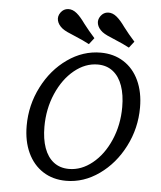

<svg xmlns="http://www.w3.org/2000/svg" viewBox="-54 -814 730 872"><g transform="rotate(5 310.5 -378.0)"><path d="M79.8 -222.6Q79.8 -316.9 122.2 -400Q164.5 -483.1 235.1 -532.7Q305.6 -582.3 386.3 -582.3Q446 -582.3 491.1 -553.6Q536.3 -525 560.9 -472.2Q585.5 -419.4 585.5 -349.2Q585.5 -254.8 543.1 -171.8Q500.8 -88.7 430.2 -38.7Q359.7 11.3 279.8 11.3Q219.4 11.3 174.2 -17.7Q129 -46.8 104.4 -99.6Q79.8 -152.4 79.8 -222.6ZM504.8 -344.4Q504.8 -400 490.3 -441.1Q475.8 -482.3 447.2 -504.8Q418.5 -527.4 377.4 -527.4Q321 -527.4 271 -486.7Q221 -446 190.7 -376.2Q160.5 -306.5 160.5 -225Q160.5 -169.4 175 -128.6Q189.5 -87.9 218.1 -65.7Q246.8 -43.5 287.9 -43.5Q344.4 -43.5 394.4 -83.9Q444.4 -124.2 474.6 -193.5Q504.8 -262.9 504.8 -344.4ZM257.3 -649.2Q241.1 -655.6 227.4 -662.1Q213.7 -668.5 204 -675.8Q184.7 -691.1 179.8 -710.5Q175 -729.8 187.9 -747.6Q200.8 -765.3 221.4 -766.5Q241.9 -767.7 261.3 -751.6Q271 -743.5 280.6 -732.3Q290.3 -721 300 -707.3Q310.5 -693.5 323.8 -677.4Q337.1 -661.3 351.6 -645.2L329 -616.1Q304 -629.8 257.3 -649.2ZM439.5 -649.2Q423.4 -655.6 409.7 -662.1Q396 -668.5 386.3 -675.8Q366.9 -691.1 362.1 -710.5Q357.3 -729.8 370.2 -747.6Q383.1 -765.3 403.6 -766.5Q424.2 -767.7 443.5 -751.6Q453.2 -743.5 462.9 -732.3Q472.6 -721 482.3 -707.3Q492.7 -693.5 506 -677.4Q519.4 -661.3 533.9 -645.2L511.3 -616.1Q486.3 -629.8 439.5 -649.2Z"/></g></svg>

Font: Playfair Micro SmCond SmLight
Style: Italic
Weight: 360
Width: 4
Italic angle: -15.6°
Designer: Claus Eggers Sørensen
Foundry: Claus Eggers Sørensen
Version: Version 2.203;Glyphs 3.3 (3326)